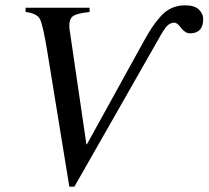

<svg xmlns="http://www.w3.org/2000/svg" viewBox="-20 -682 782 720"><path d="M306 -141 519 -527Q537 -559 549 -577.5Q561 -596 580.5 -618.5Q600 -641 623 -651.5Q646 -662 674 -662Q710 -662 726 -646Q742 -630 742 -611Q742 -557 692 -557Q675 -557 659.5 -577Q644 -597 635 -597Q621 -597 610.5 -588.5Q600 -580 585 -554L259 18H240L158 -485Q141 -590 129.5 -611Q118 -632 76 -637V-653H316V-637Q269 -632 254.5 -622Q240 -612 240 -586Q240 -576 241 -571L304 -141Z"/></svg>

Font: STIX MathJax Alphabets
Style: Italic
Weight: 400
Italic angle: -16.33°
Designer: MicroPress Inc., with final additions and corrections provided by Coen Hoffman, Elsevier (retired)
Version: Version 1.1.1